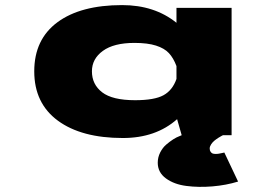

<svg xmlns="http://www.w3.org/2000/svg" viewBox="-20 -531 1090 754"><path d="M459.5 -511Q587 -511 673 -441.5V-500H889.5V0H855.5Q853.5 1 850 2.8Q846.5 4.5 837.5 10.2Q828.5 16 821.5 21.8Q814.5 27.5 809 36Q803.5 44.5 803.5 52Q803.5 60 807 65Q810.5 70 815 71.8Q819.5 73.5 827 73.5Q834.5 73.5 839.5 72.5Q844.5 71.5 852 70Q859.5 68.5 861 68L915 182Q868 196.5 814 201Q760 205.5 711.8 199.2Q663.5 193 631.5 169.5Q599.5 146 599.5 108Q599.5 86.5 609.2 67.5Q619 48.5 632.8 36.8Q646.5 25 660.2 16.2Q674 7.5 684 4L693.5 0L675.5 -63Q592 11 462.5 11Q300 11 207.2 -57.2Q114.5 -125.5 114.5 -251Q114.5 -376.5 205.8 -443.8Q297 -511 459.5 -511ZM341 -251Q341 -199.5 381.2 -168.5Q421.5 -137.5 510.5 -137.5Q586.5 -137.5 622 -157Q657.5 -176.5 673 -221V-271.5Q661 -303.5 643.2 -322.5Q625.5 -341.5 592.5 -352Q559.5 -362.5 508 -362.5Q427 -362.5 384 -331.2Q341 -300 341 -251Z"/></svg>

Font: League Mono Extended ExtraBold
Style: Regular
Weight: 800
Width: 9
Designer: Tyler Finck
Foundry: The League of Moveable Type / Tyler Finck
Version: Version 2.210